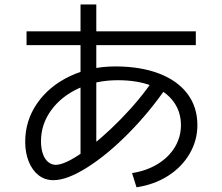

<svg xmlns="http://www.w3.org/2000/svg" viewBox="-20 -794 978 844"><path d="M334 -448.2V-96.7H403.3V-448.2V-774.4H334V-448.2ZM96.7 -656.2V-595.7H840.8V-656.2ZM672.9 -72.8C640.3 -52.9 602.9 -39.7 560.5 -33.2L580.1 29.3C632.2 21.5 678.4 4.7 718.8 -21C759.1 -46.7 790.7 -79.1 813.5 -118.2C836.3 -157.2 847.7 -199.2 847.7 -244.1C847.7 -296.9 833.2 -342.6 804.2 -381.3C775.2 -420.1 733.6 -449.9 679.2 -470.7C624.8 -491.5 560.9 -502 487.3 -502C413.7 -502 346.7 -487.5 286.1 -458.5C225.6 -429.5 177.9 -389.8 143.1 -339.4C108.2 -288.9 90.8 -232.7 90.8 -170.9C90.8 -138.3 96 -109.2 106.4 -83.5C116.9 -57.8 131.3 -37.8 149.9 -23.4C168.5 -9.1 190.1 -2 214.8 -2C254.6 -2 303.9 -20.5 362.8 -57.6C421.7 -94.7 482.3 -144.7 544.4 -207.5C606.6 -270.3 662.4 -337.9 711.9 -410.2L656.2 -446.3C615.2 -385.7 566.1 -326.3 508.8 -268.1C451.5 -209.8 396.6 -162.1 344.2 -125C291.8 -87.9 251.6 -69.3 223.6 -69.3C211.3 -70 200.2 -74.5 190.4 -83C180.7 -91.5 173.2 -103.5 168 -119.1C162.8 -134.8 160.2 -152.7 160.2 -172.9C160.2 -223 175.1 -268.6 205.1 -309.6C235 -350.6 275.7 -382.8 327.1 -406.2C378.6 -429.7 435.5 -441.4 498 -441.4C554.7 -441.4 603.8 -433.4 645.5 -417.5C687.2 -401.5 719.2 -378.6 741.7 -348.6C764.2 -318.7 775.4 -283.9 775.4 -244.1C775.4 -209 766.4 -176.6 748.5 -147C730.6 -117.4 705.4 -92.6 672.9 -72.8Z"/></svg>

Font: Pretendard Variable
Style: Regular
Weight: 400
Designer: Base glyphs from Inter by Rasmus Andersson; Hangeul glyphs from Noto Sans CJK(Source Han Sans) by Jang Soo-young and Kan
Foundry: Kil Hyung-jin
Version: Version 1.309;Glyphs 3.2 (3225)